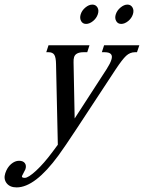

<svg xmlns="http://www.w3.org/2000/svg" viewBox="-22 -626 626 835"><path d="M532.2 -606Q546.9 -606 554.2 -593.5Q561.5 -581.1 555.9 -563.7Q550.3 -546.4 535.2 -534.2Q520 -522 505.1 -522Q490.2 -522 483.2 -534.7Q476.1 -547.4 481.7 -564.2Q487.3 -581.1 502.4 -593.5Q517.6 -606 532.2 -606ZM379.6 -606Q394.5 -606 401.9 -593.5Q409.2 -581.1 403.3 -563.7Q397.5 -546.4 382.3 -534.2Q367.2 -522 352.3 -522Q337.4 -522 330.6 -534.7Q323.7 -547.4 329.1 -564.2Q334.5 -581.1 349.6 -593.5Q364.7 -606 379.6 -606ZM341.8 -398.9Q307.1 -398.9 300.3 -377.9Q297.4 -368.2 297.9 -355L302.7 -110.8L441.9 -325.7Q457.5 -350.1 462.4 -366.2Q473.1 -398.9 433.1 -398.9H420.9L430.7 -429.2H584L573.7 -398.9H564.9Q543.5 -398.9 526.6 -383.3Q509.8 -367.7 481 -324.2L309.6 -63.5Q258.8 13.7 232.4 49.8Q130.4 189 50.3 189Q21 189 6.8 170.7Q-7.3 152.3 1 127.2Q9.3 102.1 26.1 87.6Q43 73.2 60.8 73.2Q78.6 73.2 86.2 83.7Q93.8 94.2 88.4 110.4L73.7 139.2Q70.8 147.5 85.9 147.5Q101.1 147.5 135.3 116Q169.4 84.5 207 33.7L229.5 3.4L221.7 -347.7Q221.2 -376.5 214.1 -387.7Q207 -398.9 189 -398.9H179.2L189 -429.2H367.2L357.4 -398.9Z"/></svg>

Font: RIT Rachana
Style: Italic
Weight: 400
Designer: Hussain KH
Version: 1.5.2